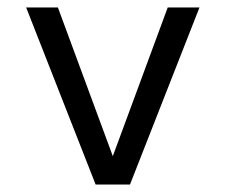

<svg xmlns="http://www.w3.org/2000/svg" viewBox="-20 -494 604 514"><path d="M236 0 50 -474H135L282 -76L429 -474H514L328 0Z"/></svg>

Font: Kanit Light
Style: Regular
Weight: 300
Designer: Katatrad Team
Foundry: CadsonDemak
Version: Version 2.000; ttfautohint (v1.8.3)